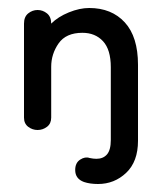

<svg xmlns="http://www.w3.org/2000/svg" viewBox="-20 -315 400 480"><path d="M74 10Q61 10 50.5 2Q40 -6 40 -21V-256Q40 -273 50.5 -281.5Q61 -290 74 -290Q87 -290 97.5 -281.5Q108 -273 108 -256Q125 -273 152 -284Q179 -295 203 -295Q259 -295 292 -259Q325 -223 325 -153V37Q325 89 295.5 117Q266 145 225 145Q205 145 190 140Q168 132 168 110Q168 92 180.5 84Q193 76 204 80Q209 81 213 81.5Q217 82 221 82Q238 82 247.5 71Q257 60 257 35V-147Q257 -191 237.5 -212Q218 -233 186 -233Q145 -233 126.5 -206.5Q108 -180 108 -148V-21Q108 -6 97.5 2Q87 10 74 10Z"/></svg>

Font: Dongle
Style: Regular
Weight: 400
Designer: Yanghee Ryu
Foundry: Yanghee Ryu
Version: Version 2.000